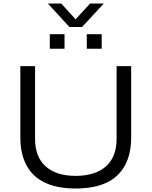

<svg xmlns="http://www.w3.org/2000/svg" viewBox="-20 -1063 865 1095"><path d="M411 12Q308 12 238 -20.5Q168 -53 132 -118.5Q96 -184 96 -281V-686H180V-271Q180 -168 240.5 -114Q301 -60 411 -60Q523 -60 584 -114Q645 -168 645 -271V-686H728V-281Q728 -184 692 -118.5Q656 -53 586 -20.5Q516 12 411 12ZM264 -785V-868H348V-785ZM475 -785V-868H560V-785ZM253 -1043H329L430 -932H392L494 -1043H572L448 -909H376Z"/></svg>

Font: Archivo SemiExpanded Light
Style: Regular
Weight: 300
Width: 6
Designer: Hector Gatti
Foundry: Omnibus-Type
Version: Version 2.001